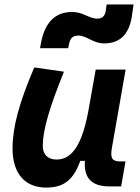

<svg xmlns="http://www.w3.org/2000/svg" viewBox="-20 -829 626 859"><path d="M187 10.3C275.4 10.3 311.5 -34.7 339.4 -109.4H359.9C354 -32.7 390.1 4.9 468.8 4.9H522L541.5 -106.9H518.1C481.9 -106.9 472.7 -120.6 480.5 -166.5L542 -517.6H408.2L374 -325.2V-325.7C347.7 -189.5 305.7 -115.2 233.4 -115.2C193.8 -115.2 171.4 -137.7 171.4 -176.8C171.4 -246.1 200.2 -345.2 266.1 -508.3L133.3 -527.3C64.9 -367.7 36.1 -259.3 36.1 -164.6C36.1 -53.7 90.8 10.3 187 10.3ZM159.2 -613.3H285.2L288.1 -628.9C293.9 -659.7 306.6 -669.9 330.6 -669.9C368.2 -669.9 396 -634.8 445.8 -634.8C515.1 -634.8 555.7 -673.3 569.3 -752L577.6 -809.1H457L453.1 -779.8C449.2 -757.3 437 -745.6 416.5 -745.6C377 -745.6 353.5 -775.4 302.7 -775.4C226.6 -775.4 179.2 -728 162.6 -632.8Z"/></svg>

Font: Cascadia Mono NF
Style: Bold Italic
Weight: 700
Italic angle: -10°
Monospace: yes
Designer: Aaron Bell
Foundry: Saja Typeworks
Version: Version 2404.023